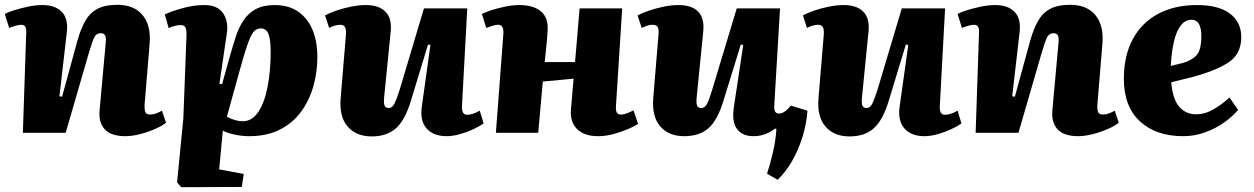

<svg xmlns="http://www.w3.org/2000/svg" viewBox="-23 -552 5211 798"><path d="M667 -42Q653 -30 624 -17Q595 -4 561 5Q527 14 498 14Q439 14 412.5 -14.5Q386 -43 391 -94L416 -370Q419 -395 414 -404.5Q409 -414 396 -414Q378 -414 369.5 -398Q361 -382 346 -331L250 0H72L86 -416Q87 -432 82.5 -440.5Q78 -449 65 -449Q56 -449 43.5 -445.5Q31 -442 15 -436L-3 -494Q7 -500 33 -508.5Q59 -517 91.5 -524Q124 -531 154 -531Q206 -531 233.5 -503Q261 -475 255 -420L224 -152L235 -150L299 -384Q312 -430 330.5 -463.5Q349 -497 380.5 -514.5Q412 -532 465 -532Q534 -532 569.5 -489.5Q605 -447 599 -371L578 -118Q577 -96 581 -86Q585 -76 602 -76Q614 -76 627 -81Q640 -86 650 -92Z M752 -401Q753 -427 748 -437.5Q743 -448 728 -448Q717 -448 702 -444Q687 -440 678 -435L662 -492Q689 -505 735.5 -518Q782 -531 827 -531Q881 -531 904.5 -496.5Q928 -462 919 -408L889 -204L900 -202L933 -320Q945 -363 957.5 -401Q970 -439 989.5 -468Q1009 -497 1040 -514Q1071 -531 1120 -531Q1202 -531 1249 -473.5Q1296 -416 1296 -315Q1296 -251 1279 -192Q1262 -133 1227.5 -86.5Q1193 -40 1139.5 -13Q1086 14 1013 14Q983 14 952.5 7.5Q922 1 903 -9L888 152L990 171L982 225L730 226L713 206L739 -60ZM1061 -434Q1046 -434 1034.5 -423.5Q1023 -413 1009.5 -377.5Q996 -342 976 -269L920 -67Q955 -48 986 -48Q1025 -48 1051 -87.5Q1077 -127 1089.5 -193Q1102 -259 1102 -336Q1102 -389 1092.5 -411.5Q1083 -434 1061 -434Z M1328 -488Q1346 -498 1375 -508Q1404 -518 1436.5 -524.5Q1469 -531 1497 -531Q1552 -531 1579 -503.5Q1606 -476 1601 -423L1574 -152Q1571 -125 1575 -114Q1579 -103 1593 -103Q1607 -103 1616 -120.5Q1625 -138 1639 -182L1739 -517H1919L1897 -109Q1896 -75 1918 -75Q1942 -75 1971 -92L1987 -39Q1972 -28 1945.5 -15.5Q1919 -3 1889 5.5Q1859 14 1833 14Q1779 14 1750.5 -17.5Q1722 -49 1730 -108L1766 -365L1756 -367L1686 -137Q1662 -55 1624 -20Q1586 15 1522 15Q1457 15 1421.5 -26.5Q1386 -68 1393 -146L1415 -410Q1416 -431 1410.5 -440Q1405 -449 1391 -449Q1380 -449 1368.5 -445.5Q1357 -442 1345 -436Z M2361 -225 2233 -213 2214 0H2038L2069 -410Q2072 -449 2048 -449Q2038 -449 2026.5 -445.5Q2015 -442 1998 -436L1980 -494Q1993 -501 2019 -509.5Q2045 -518 2076.5 -524.5Q2108 -531 2136 -531Q2193 -531 2225 -505Q2257 -479 2253 -423Q2251 -390 2247.5 -358Q2244 -326 2241 -294H2367L2386 -517H2563L2537 -110Q2536 -93 2540.5 -84.5Q2545 -76 2558 -76Q2570 -76 2582.5 -81Q2595 -86 2610 -93L2629 -37Q2616 -28 2588.5 -16Q2561 -4 2527.5 5Q2494 14 2463 14Q2405 14 2375.5 -15.5Q2346 -45 2350 -98Z M2627 -488Q2646 -498 2675 -508Q2704 -518 2736 -524.5Q2768 -531 2796 -531Q2853 -531 2879 -503.5Q2905 -476 2900 -423L2873 -152Q2870 -124 2874 -113.5Q2878 -103 2892 -103Q2906 -103 2915 -119Q2924 -135 2938 -182L3039 -517H3219L3195 -113Q3193 -80 3214 -80Q3227 -80 3239.5 -89Q3252 -98 3264 -113L3333 -92Q3329 -37 3312.5 16.5Q3296 70 3269.5 116.5Q3243 163 3209 195L3165 170Q3178 131 3189.5 81Q3201 31 3204 -16L3199 -18Q3180 -3 3157.5 5.5Q3135 14 3109 14Q3063 14 3040.5 -15.5Q3018 -45 3027 -106L3066 -365L3056 -367L2985 -137Q2960 -53 2922 -19.5Q2884 14 2821 14Q2756 14 2721 -27Q2686 -68 2692 -144L2714 -410Q2716 -431 2710.5 -440Q2705 -449 2690 -449Q2679 -449 2668 -445.5Q2657 -442 2644 -436Z M3314 -488Q3332 -498 3361 -508Q3390 -518 3422.5 -524.5Q3455 -531 3483 -531Q3538 -531 3565 -503.5Q3592 -476 3587 -423L3560 -152Q3557 -125 3561 -114Q3565 -103 3579 -103Q3593 -103 3602 -120.5Q3611 -138 3625 -182L3725 -517H3905L3883 -109Q3882 -75 3904 -75Q3928 -75 3957 -92L3973 -39Q3958 -28 3931.5 -15.5Q3905 -3 3875 5.5Q3845 14 3819 14Q3765 14 3736.5 -17.5Q3708 -49 3716 -108L3752 -365L3742 -367L3672 -137Q3648 -55 3610 -20Q3572 15 3508 15Q3443 15 3407.5 -26.5Q3372 -68 3379 -146L3401 -410Q3402 -431 3396.5 -440Q3391 -449 3377 -449Q3366 -449 3354.5 -445.5Q3343 -442 3331 -436Z M4627 -42Q4613 -30 4584 -17Q4555 -4 4521 5Q4487 14 4458 14Q4399 14 4372.5 -14.5Q4346 -43 4351 -94L4376 -370Q4379 -395 4374 -404.5Q4369 -414 4356 -414Q4338 -414 4329.5 -398Q4321 -382 4306 -331L4210 0H4032L4046 -416Q4047 -432 4042.5 -440.5Q4038 -449 4025 -449Q4016 -449 4003.5 -445.5Q3991 -442 3975 -436L3957 -494Q3967 -500 3993 -508.5Q4019 -517 4051.5 -524Q4084 -531 4114 -531Q4166 -531 4193.5 -503Q4221 -475 4215 -420L4184 -152L4195 -150L4259 -384Q4272 -430 4290.5 -463.5Q4309 -497 4340.5 -514.5Q4372 -532 4425 -532Q4494 -532 4529.5 -489.5Q4565 -447 4559 -371L4538 -118Q4537 -96 4541 -86Q4545 -76 4562 -76Q4574 -76 4587 -81Q4600 -86 4610 -92Z M4952 -531Q5042 -531 5089 -495.5Q5136 -460 5136 -398Q5136 -328 5083.5 -293Q5031 -258 4933 -232L4845 -210Q4851 -139 4878.5 -108Q4906 -77 4948 -77Q4985 -77 5020.5 -97.5Q5056 -118 5087 -147L5123 -95Q5099 -67 5063.5 -42Q5028 -17 4984.5 -1.5Q4941 14 4895 14Q4781 14 4714.5 -48Q4648 -110 4648 -224Q4648 -320 4685 -389Q4722 -458 4790.5 -494.5Q4859 -531 4952 -531ZM4970 -402Q4970 -470 4929 -470Q4893 -470 4871 -423.5Q4849 -377 4843 -278L4892 -290Q4931 -301 4950.5 -323Q4970 -345 4970 -402Z"/></svg>

Font: Literata 36pt ExtraBold
Style: Italic
Weight: 800
Italic angle: -2°
Designer: Latin by Veronika Burian and Jose Scaglione. Greek by Irene Vlachou. Cyrillic by Vera Evstafieva
Foundry: TypeTogether
Version: Version 3.002